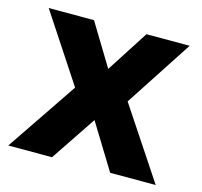

<svg xmlns="http://www.w3.org/2000/svg" viewBox="-84 -630 757 721"><g transform="rotate(15 294.5 -269.0)"><path d="M7 0 193 -275 20 -538H196L295 -375L400 -538H568L397 -276L580 0H403L295 -176L177 0Z"/></g></svg>

Font: Trueno
Style: SBd
Weight: 600
Designer: Julieta Ulanovsky
Foundry: Julieta Ulanovsky
Version: Version 3.001b